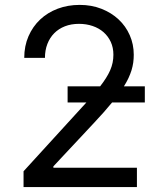

<svg xmlns="http://www.w3.org/2000/svg" viewBox="-20 -757 645 777"><path d="M75.3 -63.9 315.3 -326.7Q319.2 -330.6 322.6 -334.5Q326 -338.4 329.5 -342.3H253.6V-407.7H385.3Q398.8 -425.1 408.9 -441.1Q419 -457 425.8 -472.5Q432.5 -487.9 435.7 -503.4Q438.9 -518.8 438.9 -535.5Q438.9 -564.3 428.3 -587.4Q417.6 -610.4 399 -626.8Q380.3 -643.1 354.8 -651.8Q329.2 -660.5 299.7 -660.5Q268.1 -660.5 242.7 -650.6Q217.3 -640.6 199.4 -622.5Q181.5 -604.4 171.7 -579Q161.9 -553.6 161.9 -522.7H78.1Q78.1 -570.7 95.3 -610.3Q112.6 -649.9 142.6 -678.1Q172.6 -706.3 213.6 -721.8Q254.6 -737.2 302.6 -737.2Q350.5 -737.2 390.6 -721.4Q430.8 -705.6 459.9 -678.4Q489 -651.3 505.1 -614.5Q521.3 -577.8 521.3 -535.5Q521.3 -519.2 519.2 -503.7Q517 -488.3 512.3 -472.8Q507.5 -457.4 500 -441.2Q492.5 -425.1 481.5 -407.7H566.1V-342.3H433.6Q418.3 -323.5 400 -302.9Q381.7 -282.3 359.4 -258.5L196 -83.8V-78.1H534.1V0H75.3Z"/></svg>

Font: Fast_Sans
Style: Regular
Weight: 400
Designer: Rasmus Andersson
Foundry: rsms
Version: Version 3.018;git-588b23468